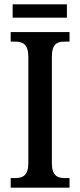

<svg xmlns="http://www.w3.org/2000/svg" viewBox="-20 -861 367 881"><path d="M38 -780H287V-841H38ZM29 0H299V-44H276C243 -44 218 -56 218 -112V-601C218 -659 242 -670 276 -670H299V-714H29V-670H51C83 -670 110 -659 110 -601V-112C110 -55 83 -44 51 -44H29Z"/></svg>

Font: Noto Serif Bengali Condensed Medium
Style: Regular
Weight: 500
Width: 3
Designer: Juan Bruce, Universal Thirst, Indian Type Foundry and the Monotype Design Team.
Foundry: Monotype Imaging Inc.
Version: Version 2.003